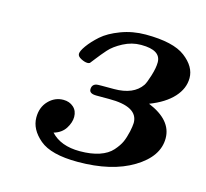

<svg xmlns="http://www.w3.org/2000/svg" viewBox="-76 -541 684 638"><g transform="rotate(15 266.0 -222.5)"><path d="M70.8 -96.2Q70.8 -131.3 92.3 -153.6Q113.8 -175.8 143.1 -175.8Q164.1 -175.8 178 -163.3Q191.9 -150.9 191.9 -129.9Q191.9 -110.8 179 -90.3Q166 -69.8 139.2 -62Q173.3 -24.9 238.8 -24.9Q277.8 -24.9 305.9 -34.4Q334 -43.9 349.6 -61.5Q365.2 -79.1 372.1 -94.5Q378.9 -109.9 383.8 -131.8Q387.7 -149.9 388.2 -162.1Q388.2 -218.3 288.1 -217.8H245.1Q220.2 -217.8 220.2 -232.9Q220.2 -249 234.9 -252.9Q237.8 -253.9 253.9 -253.9H295.9Q362.8 -253.9 390.1 -293.9Q396 -302.7 404.5 -330.3Q413.1 -357.9 413.1 -377Q413.1 -418.9 346.2 -418.9H344.2Q313.5 -418.9 284.2 -403.6Q254.9 -388.2 239 -370.1Q223.1 -352.1 210 -335Q196.8 -317.9 195.8 -316.9Q191.9 -314.9 188 -314.9Q178.2 -314.9 165.5 -321.5Q152.8 -328.1 152.8 -336.9Q152.8 -346.7 166.5 -365.7Q180.2 -384.8 203.1 -405.3Q226.1 -425.8 266.1 -440.9Q306.2 -456.1 351.1 -456.1Q446.3 -456.1 487.5 -424.6Q528.8 -393.1 528.8 -354Q528.8 -317.9 501 -287.4Q473.1 -256.8 420.9 -236.8Q503.9 -202.6 503.9 -139.9Q503.9 -77.1 430.9 -33Q357.9 11.2 241.2 11.2Q149.4 11.2 110.1 -22Q70.8 -55.2 70.8 -96.2Z"/></g></svg>

Font: CMU Serif
Style: BoldItalic
Weight: 700
Italic angle: -14.04°
Version: Version 0.7.0